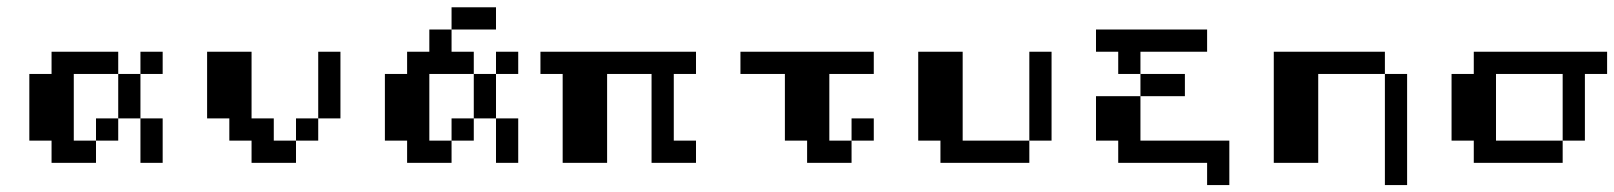

<svg xmlns="http://www.w3.org/2000/svg" viewBox="-20 -458 4540 540"><path d="M125 -312.5H312.5V-250H187.5V-62.5H250V0H125V-62.5H62.5V-250H125ZM375 -312.5H437.5V-250H375ZM312.5 -250H375V-125H312.5ZM250 -125H312.5V-62.5H250ZM375 -125H437.5V0H375Z M562.5 -312.5H687.5V-125H750V-62.5H812.5V0H687.5V-62.5H625V-125H562.5ZM875 -312.5H937.5V-125H875ZM812.5 -125H875V-62.5H812.5Z M1250 -437.5H1375V-375H1250ZM1187.5 -375H1250V-312.5H1312.5V-250H1187.5V-62.5H1250V0H1125V-62.5H1062.5V-250H1125V-312.5H1187.5ZM1375 -312.5H1437.5V-250H1375ZM1312.5 -250H1375V-125H1312.5ZM1250 -125H1312.5V-62.5H1250ZM1375 -125H1437.5V0H1375Z M1500 -312.5H1937.5V-250H1875V-62.5H1937.5V0H1812.5V-250H1687.5V0H1562.5V-250H1500Z M2062.5 -312.5H2437.5V-250H2312.5V-62.5H2375V0H2250V-62.5H2187.5V-250H2062.5ZM2375 -125H2437.5V-62.5H2375Z M2562.5 -312.5H2687.5V-62.5H2875V0H2625V-62.5H2562.5ZM2875 -312.5H2937.5V-62.5H2875Z M3062.5 -375H3375V-312.5H3187.5V-250H3125V-312.5H3062.5ZM3187.5 -250H3312.5V-187.5H3187.5ZM3062.5 -187.5H3187.5V-62.5H3437.5V62.5H3375V0H3125V-62.5H3062.5Z M3562.5 -312.5H3875V-250H3687.5V0H3562.5ZM3875 -250H3937.5V62.5H3875Z M4125 -312.5H4500V-250H4437.5V-62.5H4375V-250H4187.5V-62.5H4375V0H4125V-62.5H4062.5V-250H4125Z"/></svg>

Font: Half Eighties
Style: Regular
Weight: 400
Monospace: yes
Designer: Jayvee Enaguas (HarvettFox96)
Version: 20191127.01dev02